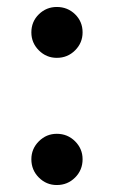

<svg xmlns="http://www.w3.org/2000/svg" viewBox="-20 -517 325 551"><path d="M70 -424Q70 -455 91.5 -476Q113 -497 143 -497Q174 -497 195.5 -476Q217 -455 217 -424Q217 -394 195.5 -372.5Q174 -351 143 -351Q113 -351 91.5 -372.5Q70 -394 70 -424ZM70 -60Q70 -90 91.5 -111.5Q113 -133 143 -133Q174 -133 195.5 -111.5Q217 -90 217 -60Q217 -29 195.5 -7.5Q174 14 143 14Q113 14 91.5 -7.5Q70 -29 70 -60Z"/></svg>

Font: Shippori Mincho B1 ExtraBold
Style: Regular
Weight: 800
Designer: FONTDASU
Foundry: FONTDASU / Google Inc. / but / Adobe
Version: Version 3.110; ttfautohint (v1.8.3)